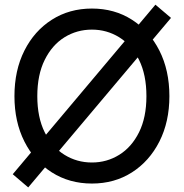

<svg xmlns="http://www.w3.org/2000/svg" viewBox="-20 -776 789 824"><path d="M374.5 11.7Q277.8 11.7 202.6 -36.1Q127.4 -84 84.7 -168.7Q42 -253.4 42 -363.3Q42 -474.1 84.7 -558.8Q127.4 -643.6 202.6 -691.4Q277.8 -739.3 374.5 -739.3Q471.2 -739.3 546.1 -691.4Q621.1 -643.6 664.1 -558.8Q707 -474.1 707 -363.3Q707 -253.4 664.1 -168.7Q621.1 -84 546.1 -36.1Q471.2 11.7 374.5 11.7ZM374.5 -78.6Q438.5 -78.6 491.7 -111.6Q544.9 -144.5 576.7 -208.3Q608.4 -272 608.4 -363.3Q608.4 -455.1 576.7 -519Q544.9 -583 491.7 -616Q438.5 -648.9 374.5 -648.9Q310.1 -648.9 256.8 -616Q203.6 -583 171.9 -519Q140.1 -455.1 140.1 -363.3Q140.1 -272 171.9 -208.3Q203.6 -144.5 256.8 -111.6Q310.1 -78.6 374.5 -78.6ZM101.1 28.3 34.7 -28.3 647 -755.9 713.9 -699.2Z"/></svg>

Font: Inter Cardless Display
Style: Regular
Weight: 400
Designer: Rasmus Andersson
Foundry: rsms
Version: Version 4.001;git-9221beed3